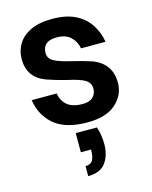

<svg xmlns="http://www.w3.org/2000/svg" viewBox="-124 -641 789 999"><g transform="rotate(-15 270.5 -141.5)"><path d="M295 7Q178 7 117 -44Q56 -95 43 -180H178Q183 -141 211.5 -116.5Q240 -92 295 -92Q333 -92 351 -110.5Q369 -129 369 -155Q369 -187 341 -203.5Q313 -220 247 -234Q187 -249 142 -265Q48 -300 48 -399Q48 -443 70 -480Q92 -517 138 -539Q184 -561 255 -561Q329 -561 378.5 -536.5Q428 -512 456 -469.5Q484 -427 493 -374H361Q354 -412 327.5 -437Q301 -462 252 -462Q178 -462 176 -399Q176 -368 204.5 -352.5Q233 -337 295 -322.5Q357 -308 404 -292Q500 -254 500 -152Q500 -86 448 -39.5Q396 7 295 7ZM225 278V224Q253 224 264 205.5Q275 187 275 148H220V45H334Q349 87 349 138Q349 198 320 238Q291 278 225 278Z"/></g></svg>

Font: Ulagadi Sans SemiBold
Style: Regular
Weight: 600
Designer: Ninad Kale (Devanagari), Jonny Pinhorn (Latin)
Foundry: Indian Type Foundry
Version: Version 3.01;March 29, 2020;FontCreator 12.0.0.2522 64-bit; 